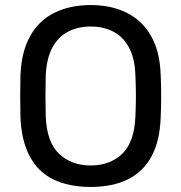

<svg xmlns="http://www.w3.org/2000/svg" viewBox="-20 -730 717 760"><path d="M339 10Q253 10 192 -19.5Q131 -49 98 -110.5Q65 -172 61 -265Q60 -309 60 -349.5Q60 -390 61 -434Q65 -526 99.5 -587.5Q134 -649 195.5 -679.5Q257 -710 339 -710Q420 -710 481.5 -679.5Q543 -649 578 -587.5Q613 -526 616 -434Q618 -390 618 -349.5Q618 -309 616 -265Q613 -172 579.5 -110.5Q546 -49 485 -19.5Q424 10 339 10ZM339 -75Q415 -75 463.5 -121Q512 -167 516 -270Q518 -315 518 -350.5Q518 -386 516 -430Q514 -499 490.5 -542Q467 -585 428 -605Q389 -625 339 -625Q289 -625 250 -605Q211 -585 187.5 -542Q164 -499 161 -430Q160 -386 160 -350.5Q160 -315 161 -270Q165 -167 214 -121Q263 -75 339 -75Z"/></svg>

Font: RubikRegular
Style: Regular
Weight: 400
Designer: Hubert and Fischer
Foundry: Hubert and Fischer
Version: Version 2.300;gftools[0.9.30]